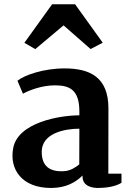

<svg xmlns="http://www.w3.org/2000/svg" viewBox="-20 -887 622 919"><path d="M148.9 -651.9 284.2 -765.6 413.6 -652.3 471.7 -682.6 339.4 -866.7H229.5L96.7 -682.1ZM43 -177.2C24.4 -77.6 83.5 12.7 224.6 12.7C294.4 12.7 341.8 -13.7 375 -46.9V-42.5C375 6.8 425.3 12.7 449.7 12.7C485.8 12.7 533.2 6.3 561.5 -12.2V-55.7H498.5L499 -368.2C499 -520 407.7 -559.6 288.6 -559.6C188.5 -559.6 96.2 -527.3 63.5 -500.5L89.8 -438.5C118.2 -454.1 178.7 -478.5 243.2 -478.5C313.5 -478.5 359.9 -457 359.9 -353.5V-335C265.6 -335 64.9 -300.8 43 -177.2ZM179.7 -160.2C179.7 -249.5 289.6 -271 359.9 -271C359.9 -213.9 359.4 -157.2 359.4 -100.1C340.8 -85 317.4 -70.3 289.6 -67.9C219.2 -62.5 179.7 -90.8 179.7 -160.2Z"/></svg>

Font: Merriweather
Style: Bold
Weight: 700
Designer: Eben Sorkin ( eben@eyebytes.com )
Foundry: Sorkin Type Co.
Version: Version 1.003